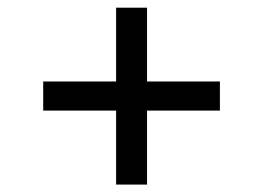

<svg xmlns="http://www.w3.org/2000/svg" viewBox="-20 -541 702 512"><path d="M289.6 -520.5H372.1V-48.8H289.6ZM95.2 -323.7H566.4V-246.1H95.2Z"/></svg>

Font: Raveo Variable
Style: Regular
Weight: 400
Designer: Jakub Foglar, Rasmus Andersson (Inter)
Foundry: Jakubfoglar.com
Version: Version 1.000;Glyphs 3.2.3 (3260)